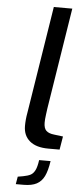

<svg xmlns="http://www.w3.org/2000/svg" viewBox="-63 -796 429 1035"><g transform="rotate(5 151.0 -278.5)"><path d="M86 -111Q86 -146 93 -184L185 -763H285L198 -215Q197 -207 193.5 -181Q190 -155 190 -138Q190 -107 204 -94Q218 -81 247 -78L295 -72L283 0H222Q156 0 121 -29.5Q86 -59 86 -111ZM71 165 100 160Q126 155 140 147.5Q154 140 163.5 121.5Q173 103 178 66H240Q232 119 217.5 148.5Q203 178 176.5 192Q150 206 106 206H64Z"/></g></svg>

Font: Exo Medium
Style: Italic
Weight: 500
Italic angle: -9°
Designer: Natanael Gama
Foundry: Natanael Gama
Version: Version 1.500; ttfautohint (v1.6)